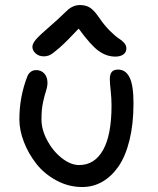

<svg xmlns="http://www.w3.org/2000/svg" viewBox="-20 -754 629 764"><path d="M153.8 -529.8Q134.8 -529.8 121.8 -541.5Q108.9 -553.2 108.9 -567.9Q108.9 -580.1 122.8 -596.7Q136.7 -613.3 189.9 -659.2Q206.5 -673.3 226.1 -692.4Q245.6 -711.4 252.9 -717.5Q260.3 -723.6 272 -728.8Q283.7 -733.9 298.8 -733.9Q322.3 -733.9 338.6 -723.1Q355 -712.4 375 -683.1Q395.5 -652.8 417.5 -631.1Q439.5 -609.4 452.6 -601.1Q465.8 -592.8 474.4 -583Q482.9 -573.2 482.9 -561Q482.9 -545.9 470.9 -537.4Q459 -528.8 439 -528.8Q404.3 -528.8 373 -551Q341.8 -573.2 293 -640.1Q246.1 -589.8 217.8 -564.9Q189.5 -540 178.2 -534.9Q167 -529.8 153.8 -529.8ZM307.1 -9.8Q252.9 -9.8 204.6 -35.9Q156.2 -62 124.8 -102.1Q93.3 -142.1 75.2 -189Q57.1 -235.8 57.1 -278.8Q57.1 -369.1 88.9 -450.2Q92.8 -460.9 102.1 -468Q111.3 -475.1 124 -475.1Q144 -475.1 156.5 -461.2Q168.9 -447.3 168.9 -424.8Q168.9 -410.2 163.1 -392.3Q157.2 -374.5 151.1 -346.4Q145 -318.4 145 -278.8Q145 -238.3 167.7 -195.6Q190.4 -152.8 225.8 -125Q261.2 -97.2 294.9 -97.2Q356.4 -97.2 390.1 -157Q423.8 -216.8 423.8 -334Q423.8 -362.8 420.4 -393.6Q417 -424.3 417 -439Q417 -457.5 424.3 -467.3Q431.6 -477.1 450.2 -477.1Q480 -477.1 495.6 -446Q511.2 -415 511.2 -342.8Q511.2 -260.7 495.4 -196.5Q479.5 -132.3 451.7 -92Q423.8 -51.8 387.2 -30.8Q350.6 -9.8 307.1 -9.8Z"/></svg>

Font: Shantell Sans Irregular
Style: Regular
Weight: 400
Designer: Stephen Nixon, Anya Danilova, Shantell Martin
Foundry: Arrow Type
Version: Version 1.006;[9816181b4]